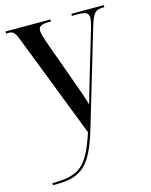

<svg xmlns="http://www.w3.org/2000/svg" viewBox="-116 -611 722 921"><g transform="rotate(-15 245.0 -150.5)"><path d="M31 225V235H45C170 235 222 197 274 22L415 -452C434 -513 444 -526 485 -526H490V-536H329V-526H361C400 -526 412 -516 412 -496C412 -485 409 -468 401 -441L334 -216C322 -176 309 -131 299 -94C283 -148 275 -168 252 -232L177 -440C169 -465 163 -484 163 -497C163 -518 178 -526 218 -526H225V-536H2V-526H12C39 -526 46 -517 63 -472L259 33C208 188 169 225 31 225Z"/></g></svg>

Font: Noto Serif Display Condensed Medium
Style: Regular
Weight: 500
Width: 3
Designer: Monotype Design Team
Foundry: Monotype Imaging Inc.
Version: Version 2.009